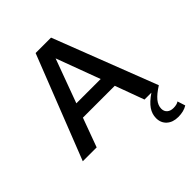

<svg xmlns="http://www.w3.org/2000/svg" viewBox="-252 -846 1223 1223"><g transform="rotate(-45 359.5 -234.5)"><path d="M636 231Q588 231 559 205Q530 179 530 136Q530 99 552 66.5Q574 34 624 0H562L490 -196H203L131 0H6L281 -700H420L691 0Q642 31 619 59Q596 87 596 117Q596 141 612 155Q628 169 655 169Q669 169 681.5 166Q694 163 702 157L719 210Q686 231 636 231ZM238 -290H457L347 -586Z"/></g></svg>

Font: Red Hat Text Medium
Style: Regular
Weight: 500
Designer: Pentagram, MCKL
Foundry: Pentagram, MCKL
Version: Version 1.023